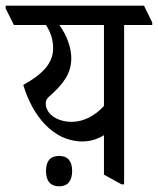

<svg xmlns="http://www.w3.org/2000/svg" viewBox="-56 -643 556 676"><path d="M234 -145C263 -145 289 -154 310 -167V-28L372 6H381V-555H480V-564L451 -623H-36V-613L-7 -555H106C122 -530 131 -504 131 -473C131 -421 95 -382 26 -344C58 -236 131 -145 234 -145ZM128 -235C114 -246 105 -262 105 -279C105 -289 109 -296 118 -304C168 -348 195 -385 195 -438C195 -475 180 -517 153 -555H310V-270C278 -235 238 -214 196 -214C169 -214 145 -222 128 -235ZM153 13C182 13 198 -6 198 -41C198 -75 183 -94 153 -94C121 -94 106 -76 106 -41C106 -5 122 13 153 13Z"/></svg>

Font: Noto Serif Devanagari ExtraCondensed
Style: Regular
Weight: 400
Width: 2
Designer: Universal Thirst, Indian Type Foundry and the Monotype Design Team
Foundry: Monotype Imaging Inc.
Version: Version 2.004